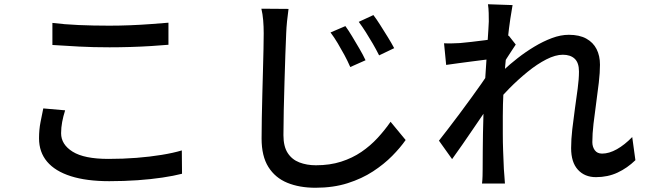

<svg xmlns="http://www.w3.org/2000/svg" viewBox="-20 -821 3040 905"><path d="M227 -713Q282 -706 350.5 -703Q419 -700 495 -700Q544 -700 594 -702Q644 -704 690.5 -707.5Q737 -711 774 -714V-610Q740 -607 692.5 -604Q645 -601 594 -599.5Q543 -598 496 -598Q419 -598 353 -601.5Q287 -605 227 -609ZM287 -301Q278 -273 273 -246Q268 -219 268 -193Q268 -140 322.5 -106Q377 -72 491 -72Q560 -72 623.5 -77Q687 -82 742 -91Q797 -100 837 -112L838 -2Q799 8 745.5 16Q692 24 628.5 28.5Q565 33 495 33Q388 33 314 9.5Q240 -14 202 -59Q164 -104 164 -169Q164 -210 171 -245.5Q178 -281 184 -310Z M1608 -698Q1622 -679 1639.5 -650Q1657 -621 1674.5 -591Q1692 -561 1703 -537L1631 -505Q1618 -535 1603 -562.5Q1588 -590 1572 -617Q1556 -644 1538 -668ZM1740 -750Q1754 -732 1772 -703.5Q1790 -675 1808 -646Q1826 -617 1838 -594L1767 -560Q1753 -588 1737 -615.5Q1721 -643 1704.5 -669Q1688 -695 1671 -718ZM1340 -779Q1336 -751 1333 -721Q1330 -691 1329 -664Q1327 -623 1325 -562.5Q1323 -502 1321 -434.5Q1319 -367 1317.5 -301.5Q1316 -236 1316 -184Q1316 -131 1336 -100Q1356 -69 1391 -55.5Q1426 -42 1469 -42Q1535 -42 1588 -59Q1641 -76 1683.5 -105Q1726 -134 1760 -171Q1794 -208 1821 -247L1892 -161Q1867 -125 1828.5 -86Q1790 -47 1738 -13Q1686 21 1618.5 42.5Q1551 64 1467 64Q1391 64 1334 40.5Q1277 17 1245 -34Q1213 -85 1213 -168Q1213 -211 1214 -264.5Q1215 -318 1216.5 -375.5Q1218 -433 1219.5 -488.5Q1221 -544 1222 -589.5Q1223 -635 1223 -664Q1223 -696 1220.5 -725.5Q1218 -755 1212 -780Z M2975 -66Q2937 -29 2891 -7.5Q2845 14 2789 14Q2736 14 2704 -21Q2672 -56 2672 -123Q2672 -164 2677.5 -212Q2683 -260 2690 -309.5Q2697 -359 2703 -404Q2709 -449 2709 -484Q2709 -525 2689 -544Q2669 -563 2633 -563Q2598 -563 2555 -541Q2512 -519 2467 -482.5Q2422 -446 2380 -403.5Q2338 -361 2305 -320L2306 -443Q2324 -463 2353.5 -490.5Q2383 -518 2420 -547Q2457 -576 2498.5 -601Q2540 -626 2581.5 -641.5Q2623 -657 2661 -657Q2711 -657 2743.5 -639Q2776 -621 2792 -589.5Q2808 -558 2808 -516Q2808 -479 2802.5 -431.5Q2797 -384 2790 -334.5Q2783 -285 2777.5 -237.5Q2772 -190 2772 -151Q2772 -129 2783.5 -113Q2795 -97 2818 -97Q2851 -97 2887.5 -117.5Q2924 -138 2960 -175ZM2294 -543Q2281 -541 2256 -538Q2231 -535 2201 -531Q2171 -527 2140.5 -523Q2110 -519 2083 -515L2073 -617Q2092 -616 2109 -616.5Q2126 -617 2148 -618Q2170 -620 2201.5 -623.5Q2233 -627 2267 -631.5Q2301 -636 2331 -641.5Q2361 -647 2378 -653L2411 -611Q2403 -599 2391.5 -581.5Q2380 -564 2368.5 -546Q2357 -528 2349 -514L2306 -355Q2289 -329 2264.5 -293Q2240 -257 2213 -217.5Q2186 -178 2159.5 -139.5Q2133 -101 2111 -71L2049 -158Q2067 -181 2092.5 -214Q2118 -247 2145.5 -284Q2173 -321 2200 -358Q2227 -395 2249 -426.5Q2271 -458 2284 -479L2287 -520ZM2284 -720Q2284 -739 2283.5 -760Q2283 -781 2280 -801L2396 -797Q2392 -776 2385.5 -733Q2379 -690 2373 -633Q2367 -576 2361.5 -513Q2356 -450 2353 -388Q2350 -326 2350 -273Q2350 -230 2350 -190Q2350 -150 2351.5 -110Q2353 -70 2355 -24Q2356 -11 2357.5 8.5Q2359 28 2360 44H2252Q2254 28 2254.5 9Q2255 -10 2255 -22Q2255 -70 2255.5 -109.5Q2256 -149 2256.5 -191.5Q2257 -234 2259 -292Q2259 -315 2261 -352Q2263 -389 2266 -434Q2269 -479 2272 -525Q2275 -571 2277.5 -612Q2280 -653 2282 -682Q2284 -711 2284 -720Z"/></svg>

Font: Noto Sans SC Thin Medium
Style: Regular
Weight: 500
Version: Version 2.004-H2;hotconv 1.0.118;makeotfexe 2.5.65603